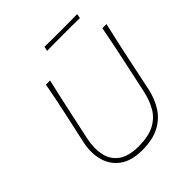

<svg xmlns="http://www.w3.org/2000/svg" viewBox="-238 -1044 1210 1210"><g transform="rotate(-45 367.0 -439.5)"><path d="M332 9Q235.5 9 179.8 -32.2Q124 -73.5 106 -141.2Q88 -209 105 -288Q111 -317.5 122 -366.8Q133 -416 145.5 -473.5Q160 -539.5 171.5 -596Q183 -652.5 194 -713H231Q217 -652.5 204.5 -595.8Q192 -539 177.5 -472.5L138 -288Q122.5 -214.5 135 -154.8Q147.5 -95 195.2 -59.8Q243 -24.5 333 -24Q421.5 -24.5 475 -53Q528.5 -81.5 557.2 -131.5Q586 -181.5 600 -247L648.5 -473Q663 -540 674.5 -597Q686 -654 697 -713H734Q720 -654 707.5 -596.8Q695 -539.5 680.5 -472.5Q665.5 -402 652 -336.8Q638.5 -271.5 631 -236Q616.5 -167.5 582.2 -112Q548 -56.5 487.2 -23.8Q426.5 9 332 9ZM350 -858 356 -888Q389 -887.5 425.8 -887.2Q462.5 -887 502 -887Q542 -887 578.5 -887.2Q615 -887.5 648 -888L642 -858Q609 -859 572.5 -859Q536 -859 496 -859Q456.5 -859 419.8 -859Q383 -859 350 -858Z"/></g></svg>

Font: Commissioner Flair Thin
Style: Italic
Weight: 100
Italic angle: -12°
Designer: Kostas Bartsokas
Foundry: Kostas Bartsokas
Version: Version 1.000; ttfautohint (v1.8.3)